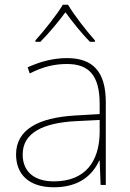

<svg xmlns="http://www.w3.org/2000/svg" viewBox="-20 -834 551 813"><path d="M268 -814H246C222 -773 167 -704 130 -663V-657H151C188 -694 229 -744 257 -782C285 -744 324 -694 361 -657H382V-663C345 -704 292 -773 268 -814ZM264 -588C205 -588 150 -573 97 -549L106 -523C163 -552 211 -563 264 -563C357 -563 402 -514 402 -394V-351L299 -345C142 -336 48 -285 48 -180C48 -96 102 -41 208 -41C316 -41 372 -93 400 -154H402L406 -51H428V-401C428 -531 373 -588 264 -588ZM301 -321 402 -326V-271C400 -150 341 -66 208 -66C123 -66 76 -109 76 -180C76 -273 165 -314 301 -321Z"/></svg>

Font: Noto Sans Tamil UI Thin
Style: Regular
Weight: 100
Designer: Jelle Bosma - Monotype Design Team
Foundry: Monotype Imaging Inc.
Version: Version 2.004